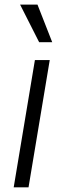

<svg xmlns="http://www.w3.org/2000/svg" viewBox="-20 -803 272 823"><path d="M147.7 -622.2H203.8L140.6 -783.4H66.1ZM38.7 0H102.3L193.2 -545.5H129.6Z"/></svg>

Font: TID UI Light
Style: Italic
Weight: 300
Italic angle: -9.39999°
Designer: The TID Project Authors
Foundry: Bakken & Bæck
Version: Version 1.001;hotconv 1.0.109;makeotfexe 2.5.65596